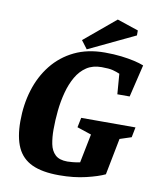

<svg xmlns="http://www.w3.org/2000/svg" viewBox="-89 -870 792 951"><g transform="rotate(10 307.0 -395.0)"><path d="M273 10Q188 10 136.5 -14Q85 -38 61.5 -89Q38 -140 38 -221Q38 -304 60.5 -377.5Q83 -451 128 -507.5Q173 -564 239 -596Q305 -628 392 -628Q438 -628 475 -623.5Q512 -619 540.5 -612.5Q569 -606 589 -598L550 -435H488L480 -537Q464 -544 445 -549Q426 -554 388 -554Q344 -554 313 -533.5Q282 -513 261.5 -477.5Q241 -442 229 -397Q217 -352 212 -303.5Q207 -255 207 -208Q207 -169 213.5 -136Q220 -103 240.5 -83.5Q261 -64 302 -64Q310 -64 327.5 -65.5Q345 -67 365 -71L394 -216L322 -240L332 -289H605L595 -238L537 -219L501 -35Q468 -19 407.5 -4.5Q347 10 273 10ZM300 -628 269 -669 426 -800 533 -764V-739Z"/></g></svg>

Font: Manuale ExtraBold
Style: Italic
Weight: 800
Italic angle: -11°
Designer: Eduardo Tunni / Pablo Cosgaya
Foundry: Eduardo Tunni / Pablo Cosgaya
Version: Version 1.002